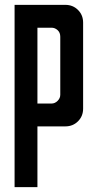

<svg xmlns="http://www.w3.org/2000/svg" viewBox="-20 -520 402 790"><path d="M40 250V-500H249Q280 -500 301 -479Q322 -458 322 -427V-73Q322 -42 301 -21Q280 0 249 0H134V250ZM134 -94H192Q206 -94 217 -105Q228 -116 228 -130V-369Q228 -386 217 -396Q206 -406 192 -406H134Z"/></svg>

Font: Odibee Sans
Style: Regular
Weight: 400
Designer: James Barnard - Barnard Co. Limited
Version: Version 2.001; ttfautohint (v1.8.3)